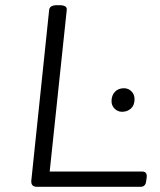

<svg xmlns="http://www.w3.org/2000/svg" viewBox="-20 -722 620 742"><path d="M123 0Q99 0 101 -24L170 -684Q172 -702 201 -702H209Q240 -702 238 -684L172 -59H530Q549 -59 547 -37L545 -23Q543 0 523 0ZM452 -290Q435 -290 423 -302Q411 -314 411 -331Q411 -353 424 -367Q437 -381 459 -381Q476 -381 488 -369Q500 -357 500 -339Q500 -315 486 -302.5Q472 -290 452 -290Z"/></svg>

Font: Asap Expanded Expanded Light
Style: Italic
Weight: 300
Width: 7
Italic angle: -6°
Designer: Pablo Cosgaya
Foundry: Omnibus-Type
Version: Version 3.001; ttfautohint (v1.8.4.7-5d5b)